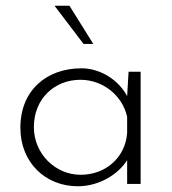

<svg xmlns="http://www.w3.org/2000/svg" viewBox="-20 -641 599 669"><path d="M305 -488 222 -621H170L271 -488ZM428 -391 423 -306C393 -363 329 -403 264 -403C142 -403 51 -326 51 -196C51 -74 139 8 251 8C328 8 394 -36 423 -83V0H470V-391ZM261 -32C172 -32 98 -106 98 -198C98 -298 171 -363 260 -363C340 -363 407 -307 423 -234V-178C417 -92 348 -32 261 -32Z"/></svg>

Font: Sulaf Light
Style: Regular
Weight: 300
Designer: Bandar Raffah (Arabic) and Santiago Orozco (Latin)
Foundry: Caramella and Typemade
Version: Version 1.005;PS 001.005;hotconv 1.0.88;makeotf.lib2.5.64775